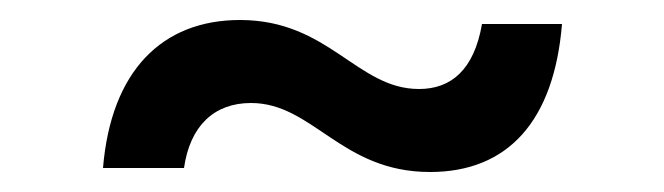

<svg xmlns="http://www.w3.org/2000/svg" viewBox="-20 -382 664 192"><path d="M410 -210C488 -210 534 -261 542 -358H462C454 -312 431 -293 399 -293C337 -293 309 -362 220 -362C142 -362 91 -311 83 -214H164C170 -256 194 -279 231 -279C293 -279 321 -210 410 -210Z"/></svg>

Font: Mluvka Medium
Style: Regular
Weight: 500
Designer: Modified by Jiří Krblich, Original typeface by Gumpita Rahayu
Foundry: Gumpita Rahayu & Jiří Krblich
Version: Version 2.000;Glyphs 3.1.1 (3134)